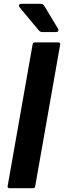

<svg xmlns="http://www.w3.org/2000/svg" viewBox="-20 -985 335 1005"><path d="M164 -9Q163 0 153 0H29Q24 0 21.5 -3Q19 -6 20 -11L151 -754Q153 -763 162 -763H286Q291 -763 293.5 -760Q296 -757 295 -752ZM203 -817Q191 -817 183 -826L84 -945Q79 -952 79 -955Q79 -965 93 -965H193Q206 -965 212 -954L283 -836Q286 -832 286 -827Q286 -817 272 -817Z"/></svg>

Font: Open Sauce Two
Style: Bold Italic
Weight: 700
Italic angle: -10°
Designer: Alfredo Marco Pradil
Foundry: Creative Sauce Fz LLC
Version: Version 1.477